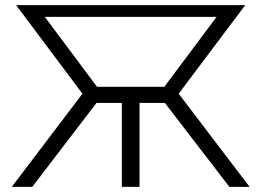

<svg xmlns="http://www.w3.org/2000/svg" viewBox="-20 -730 1021 750"><path d="M26 0 302 -364 43 -710H938L678 -364L955 0H876L624 -328H525V0H456V-328H357L106 0ZM359 -391H622L826 -664H155Z"/></svg>

Font: Raleway-v4020
Style: Regular
Weight: 400
Designer: Matt McInerney, Pablo Impallari, Rodrigo Fuenzalida
Foundry: Matt McInerney, Pablo Impallari, Rodrigo Fuenzalida
Version: Version 4.020;PS 004.020;hotconv 1.0.88;makeotf.lib2.5.64775